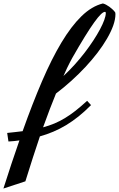

<svg xmlns="http://www.w3.org/2000/svg" viewBox="-223 -737 692 1118"><path d="M307.1 -125Q271 -88.4 235.1 -59.6Q199.2 -30.8 162.4 -8.5Q125.5 13.7 87.4 29.8Q49.3 45.9 9.3 57.1Q-10.3 114.7 -31.2 179.7Q-52.2 244.6 -75.2 318.8L-203.1 360.8Q-179.2 286.1 -156.2 216.3Q-133.3 146.5 -109.9 80.6Q-125.5 83 -141.4 84.5Q-157.2 85.9 -173.8 86.9L-181.2 37.1Q-156.2 34.7 -134 32Q-111.8 29.3 -91.3 26.9Q-34.2 -133.8 21.7 -263.9Q77.6 -394 134.8 -489.3Q191.9 -584.5 251.5 -642.6Q311 -700.7 376 -716.8Q384.8 -714.8 394.5 -709.7Q404.3 -704.6 413.6 -697.8Q422.9 -690.9 431.2 -683.3Q439.5 -675.8 444.8 -668.9Q447.3 -666.5 448.2 -663.8Q449.2 -661.1 449.2 -654.8Q449.2 -624.5 436.3 -588.1Q423.3 -551.8 400.1 -512Q377 -472.2 345 -430.2Q313 -388.2 274.4 -346.9Q235.8 -305.7 192.4 -266.4Q148.9 -227.1 103 -192.4Q86.4 -151.9 67.6 -103Q48.8 -54.2 27.8 4.4Q62.5 -4.9 93.5 -17.8Q124.5 -30.8 154.8 -49.1Q185.1 -67.4 216.6 -92Q248 -116.7 284.2 -149.9ZM196.8 -397.9Q191.4 -388.2 183.6 -373Q176.8 -360.4 167.5 -340.8Q158.2 -321.3 146.5 -294.4Q180.7 -326.2 212.2 -361.1Q243.7 -396 271 -431.6Q298.3 -467.3 320.8 -501.7Q343.3 -536.1 359.4 -566.4Q375.5 -596.7 384.3 -621.1Q393.1 -645.5 393.1 -661.1Q393.1 -668 388.2 -668Q378.9 -668 363.8 -653.3Q348.6 -638.7 325.4 -606.4Q302.2 -574.2 270.5 -522.9Q238.8 -471.7 196.8 -397.9Z"/></svg>

Font: Yesteryear
Style: Regular
Weight: 400
Designer: Astigmatic (AOETI)
Foundry: Astigmatic (AOETI)
Version: Version 1.000